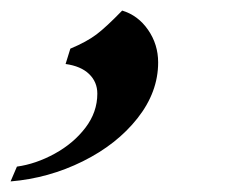

<svg xmlns="http://www.w3.org/2000/svg" viewBox="-129 -185 435 363"><path d="M-97 130Q-61 125 -25.5 105.5Q10 86 32.5 56.5Q55 27 55 -8Q55 -30 39.5 -45Q24 -60 -5 -64L4 -93Q35 -106 53.5 -120Q72 -134 102 -165Q132 -156 151 -128.5Q170 -101 170 -67Q170 -11 131 38.5Q92 88 27.5 120Q-37 152 -109 158Z"/></svg>

Font: Ibarra Real Nova
Style: Bold Italic
Weight: 700
Italic angle: -22°
Designer: Jose Maria Ribagorda & Octavio Pardo
Foundry: Octavio Pardo
Version: Version 1.014